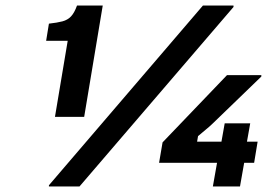

<svg xmlns="http://www.w3.org/2000/svg" viewBox="-20 -670 990 690"><path d="M177.5 -250 223.3 -523.3H145.8L155.8 -585Q185.8 -588.3 204.6 -593.3Q223.3 -598.3 235.4 -611.2Q247.5 -624.2 256.7 -650H349.2L282.5 -250ZM155.8 0V-4.2L709.2 -650H819.2V-645L265.8 0ZM551.7 -85 564.2 -158.3 795.8 -400H919.2V-395L745 -226.7Q729.2 -211.7 720 -204.6Q710.8 -197.5 691.7 -180.8L688.3 -160.8H775.8L787.5 -226.7H879.2L867.5 -160.8H905.8L893.3 -85H857.5L842.5 0H745L760 -85Z"/></svg>

Font: Familjen Grotesk GF
Style: Bold Italic
Weight: 700
Designer: Anders Wikstroem, Jonas Baeckman, Matilda Gysing, Kristian Moeller
Foundry: Familjen STHML AB
Version: Version 2.000; Beta; Release 4; Build 6